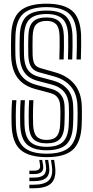

<svg xmlns="http://www.w3.org/2000/svg" viewBox="-20 -828 495 1022"><path d="M228.2 8.4Q134.5 8.4 89.8 -29.9Q45.2 -68.2 41.8 -161Q41.2 -181.3 41.1 -205.4Q41 -229.5 41.8 -253Q42.6 -276.5 44.5 -294.5H67.3Q65.8 -280.3 64.9 -259.3Q64 -238.2 63.9 -213.3Q63.8 -188.3 64.7 -161.9Q67.7 -78.8 106.8 -44.3Q145.8 -9.9 228.2 -9.9Q312.7 -9.9 350.5 -45.2Q388.4 -80.5 391.8 -161.9Q392.5 -178.7 392.8 -195.2Q393.1 -211.7 393.1 -228.7Q393.1 -245.7 392.4 -263.7Q390 -328.9 357.3 -367.4Q324.6 -405.8 266.6 -421.6L188.8 -443Q170 -448.2 157.3 -458.9Q144.6 -469.6 138.1 -488.3Q131.6 -507 130.7 -535.8Q130 -563 130.1 -586.4Q130.3 -609.8 131 -637.6Q132.7 -689.4 155.4 -712.2Q178 -735.1 227.9 -735.1Q273.6 -735.1 295.8 -713Q318.1 -690.8 320 -636.8Q320.8 -614.1 320.4 -579.5Q320 -544.8 318.8 -511.3H295.9Q297.1 -545.8 297.5 -579Q297.9 -612.2 297.1 -636.1Q295.7 -681.4 278.6 -699.1Q261.5 -716.8 227.9 -716.8Q191.8 -716.8 173.5 -699Q155.3 -681.2 153.8 -635.4Q153.2 -611.3 153.1 -586.5Q153 -561.8 153.6 -536.5Q154.2 -513.1 158.9 -498.8Q163.6 -484.5 172.5 -476.9Q181.3 -469.3 194 -465.7L271.4 -443.7Q338.8 -424.9 375.7 -380.5Q412.7 -336.1 415.3 -264.6Q416 -248.3 416 -230.4Q416 -212.6 415.7 -194.8Q415.4 -177 414.7 -161Q410.9 -70.4 367.7 -31Q324.5 8.4 228.2 8.4ZM228.2 -28.2Q157.3 -28.2 123.8 -58.8Q90.4 -89.4 87.6 -162.7Q87 -185 87 -208.6Q86.9 -232.2 87.6 -254.5Q88.4 -276.7 89.8 -294.5H112.5Q111.3 -276.9 110.6 -255.4Q109.8 -234 109.8 -210.7Q109.8 -187.3 110.5 -163.4Q112.8 -100.3 140.5 -73.5Q168.1 -46.6 228.2 -46.6Q289.9 -46.6 316.7 -74.3Q343.5 -102.1 345.9 -163.7Q346.7 -180.7 347 -196.7Q347.3 -212.7 347.3 -228.8Q347.3 -244.8 346.6 -261.9Q345.5 -294.2 334.8 -317.2Q324.1 -340.2 304.5 -355.1Q284.8 -369.9 256.9 -377.3L178.3 -398.2Q151.2 -405.5 130.6 -421Q109.9 -436.5 98 -464Q86 -491.4 84.9 -534.5Q84.4 -553 84.3 -570Q84.3 -587 84.5 -603.8Q84.7 -620.7 85.2 -638.7Q87.8 -710.8 121.4 -741.3Q155.1 -771.8 227.9 -771.8Q298.3 -771.8 330.8 -741.1Q363.2 -710.4 365.8 -638Q366.6 -615.7 366.2 -579.8Q365.8 -543.9 364.5 -511.3H341.7Q342.9 -545 343.3 -580.1Q343.7 -615.2 342.9 -637.3Q340.7 -701.4 312.9 -727.4Q285.1 -753.4 227.9 -753.4Q168.3 -753.4 139.3 -727.6Q110.4 -701.7 108.1 -638.2Q107.2 -611.3 107.2 -586Q107.2 -560.7 107.8 -535.1Q108.8 -500.3 117.6 -477.1Q126.3 -454 142.9 -440.4Q159.6 -426.8 183.5 -420.3L261.7 -399.3Q309.5 -386.6 338.4 -354.3Q367.3 -321.9 369.5 -262.8Q370.2 -245.4 370.3 -229.8Q370.5 -214.2 370.1 -198.1Q369.7 -182 368.8 -162.9Q366 -91.4 333.6 -59.8Q301.2 -28.2 228.2 -28.2ZM228.2 -64.9Q180.2 -64.9 157.7 -87.7Q135.2 -110.5 133.4 -164.3Q132.8 -185.9 132.7 -208Q132.5 -230 133.2 -251.9Q133.9 -273.8 135.2 -294.5H157.8Q156.8 -273.7 156.1 -253.1Q155.4 -232.6 155.5 -210.9Q155.6 -189.2 156.3 -164.9Q157.9 -120.5 174.9 -101.9Q192 -83.2 228.2 -83.2Q264.9 -83.2 281.6 -102.4Q298.4 -121.5 300.1 -165Q301 -185.8 301.4 -201.7Q301.7 -217.5 301.6 -231.4Q301.5 -245.3 300.8 -260.3Q300.1 -281.4 293.7 -296Q287.4 -310.6 275.8 -319.6Q264.2 -328.6 247.2 -333L168 -354.1Q127.3 -365 99.1 -387.2Q70.8 -409.5 55.6 -445.5Q40.5 -481.6 39.1 -533.1Q38.5 -560 38.5 -585.7Q38.6 -611.4 39.4 -640Q42.6 -730.8 86.9 -769.6Q131.1 -808.4 227.9 -808.4Q319.3 -808.4 363.8 -770.7Q408.2 -733 411.7 -639.7Q412.4 -617.8 412 -581.2Q411.7 -544.6 410.3 -511.3H387.4Q388.8 -543.1 389.1 -579.3Q389.5 -615.4 388.8 -638.7Q385.7 -720.9 347.7 -755.5Q309.6 -790.1 227.9 -790.1Q143.5 -790.1 104.4 -755.6Q65.2 -721.2 62.3 -639.2Q61.4 -613.2 61.4 -585.7Q61.4 -558.3 62 -533.7Q63.3 -488.7 76 -457Q88.7 -425.3 113 -405.6Q137.4 -385.9 173.3 -376.2L252 -355.1Q273.8 -349.4 289.4 -337.8Q305 -326.2 313.9 -307.3Q322.7 -288.5 323.7 -261.1Q324.3 -245.6 324.4 -230.5Q324.4 -215.3 324.1 -199.3Q323.9 -183.2 323 -164.5Q320.9 -111.3 298.9 -88.1Q277 -64.9 228.2 -64.9ZM251.5 23.2H268.3L273 57.1Q281.1 118.3 254.1 146.1Q227.2 174 159.2 174H136.3V155.2H159.2Q217.1 155.2 240.1 131.8Q263.1 108.4 256.2 57.1ZM189 23.2H204.5L209.1 50.3Q213.5 75.2 201.6 86.9Q189.7 98.6 159.2 98.6H136.3V80.5H159.2Q179.6 80.5 187.4 73.2Q195.3 65.9 193 50.3ZM219.6 23.2H236.4L241 53.7Q247.5 96.8 228.1 116.5Q208.7 136.3 159.2 136.3H136.3V117.5H159.2Q198.4 117.5 213.8 102.3Q229.2 87.2 224.2 53.7Z"/></svg>

Font: Big Shoulders Inline Text Thin
Style: Regular
Weight: 100
Designer: Patric King
Foundry: XO Type Co
Version: Version 2.002